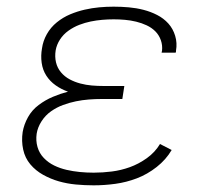

<svg xmlns="http://www.w3.org/2000/svg" viewBox="-20 -548 640 576"><path d="M261 8Q234 8 207.5 5.5Q181 3 156.5 -4Q132 -11 109.5 -23.5Q87 -36 71 -55Q55 -74 49.5 -99.5Q44 -125 48 -152Q52 -175 64 -196.5Q76 -218 96 -233Q116 -248 138.5 -257.5Q161 -267 184 -273Q164 -280 147 -292Q130 -304 119 -321Q108 -338 105 -359.5Q102 -381 106 -403Q109 -425 120.5 -445.5Q132 -466 150.5 -481Q169 -496 190.5 -505Q212 -514 234 -519Q256 -524 277.5 -526Q299 -528 321 -528Q344 -528 366.5 -526Q389 -524 410.5 -518.5Q432 -513 451.5 -503Q471 -493 485 -477.5Q499 -462 505.5 -440.5Q512 -419 508 -396Q508 -395 508 -393.5Q508 -392 507 -390H465Q465 -391 465 -392Q465 -393 466 -395Q468 -412 462.5 -427.5Q457 -443 446 -454Q435 -465 420 -472Q405 -479 388.5 -483Q372 -487 355 -488.5Q338 -490 321 -490Q304 -490 286.5 -488.5Q269 -487 252 -483.5Q235 -480 218 -473.5Q201 -467 185.5 -456Q170 -445 160 -429.5Q150 -414 147 -397Q144 -378 148 -361Q152 -344 163 -331Q174 -318 189 -310Q204 -302 221 -297.5Q238 -293 255.5 -291.5Q273 -290 292 -290H353L347 -251H285Q266 -251 246.5 -249.5Q227 -248 207.5 -244Q188 -240 169 -233Q150 -226 133 -214Q116 -202 104.5 -184Q93 -166 90 -147Q87 -126 92.5 -107Q98 -88 111.5 -74Q125 -60 142.5 -51.5Q160 -43 179.5 -38.5Q199 -34 219.5 -32Q240 -30 261 -30Q288 -30 315.5 -33.5Q343 -37 369.5 -46.5Q396 -56 420.5 -73.5Q445 -91 460 -116L495 -98Q478 -69 450 -47Q422 -25 390.5 -13Q359 -1 326 3.5Q293 8 261 8Z"/></svg>

Font: Iosevka SS04 XLt Ex
Style: Italic
Weight: 200
Width: 7
Italic angle: -9°
Monospace: yes
Designer: Belleve Invis
Foundry: Belleve Invis
Version: Version 19.0.0; ttfautohint (v1.8.4)